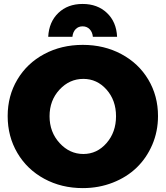

<svg xmlns="http://www.w3.org/2000/svg" viewBox="-20 -942 842 976"><path d="M348.1 -754.9H225.1Q229 -830.6 276.6 -876.2Q324.2 -921.9 399.9 -921.9Q475.6 -921.9 523.7 -876.2Q571.8 -830.6 575.2 -754.9H452.1Q449.7 -779.3 435.5 -793.7Q421.4 -808.1 399.9 -808.1Q378.4 -808.1 364.5 -793.7Q350.6 -779.3 348.1 -754.9ZM400.9 -713.9Q509.3 -713.9 596.9 -667Q684.6 -620.1 733.9 -537.4Q783.2 -454.6 783.2 -352.1Q783.2 -274.4 754.2 -206.5Q725.1 -138.7 674.8 -90.1Q624.5 -41.5 553.5 -13.7Q482.4 14.2 400.9 14.2Q292.5 14.2 205.1 -33.2Q117.7 -80.6 68.4 -164.3Q19 -248 19 -352.1Q19 -455.1 68.4 -537.8Q117.7 -620.6 204.8 -667.2Q292 -713.9 400.9 -713.9ZM403.8 -541Q333 -541 282.5 -486.3Q231.9 -431.6 231.9 -351.1Q231.9 -270.5 283 -214.8Q334 -159.2 403.8 -159.2Q473.1 -159.2 521.5 -214.6Q569.8 -270 569.8 -351.1Q569.8 -432.1 521.5 -486.6Q473.1 -541 403.8 -541Z"/></svg>

Font: Montserrat arm ExtraBold
Style: Regular
Weight: 800
Designer: Julieta Ulanovsky
Foundry: Julieta Ulanovsky
Version: Version 6.000;PS 006.000;hotconv 1.0.88;makeotf.lib2.5.64775